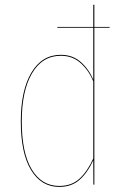

<svg xmlns="http://www.w3.org/2000/svg" viewBox="-20 -750 508 780"><path d="M363.3 -640.6H425.3V-637.2H363.3V0H359.4L358.9 -98.6Q335.4 -47.9 303 -19.3Q270.5 9.3 220.7 9.3Q147.9 9.3 106.2 -59.1Q64.5 -127.4 64.5 -256.8Q64.5 -382.3 107.4 -454.8Q150.4 -527.3 227.1 -527.3Q274.9 -527.3 307.9 -498.3Q340.8 -469.2 358.9 -426.8V-637.2H212.9V-640.6H358.9V-730.5H363.3ZM220.7 5.4Q270.5 5.4 302.5 -23.7Q334.5 -52.7 358.9 -106V-419.9Q340.3 -464.4 307.4 -493.9Q274.4 -523.4 227.1 -523.4Q151.9 -523.4 110.1 -452.1Q68.4 -380.9 68.4 -256.8Q68.4 -128.9 108.9 -61.8Q149.4 5.4 220.7 5.4Z"/></svg>

Font: Fira Sans Compressed Four
Style: Regular
Weight: 100
Width: 1
Designer: Carrois Corporate & Edenspiekermann AG
Foundry: Carrois Corporate GbR & Edenspiekermann AG
Version: Version 4.203;PS 004.203;hotconv 1.0.88;makeotf.lib2.5.64775